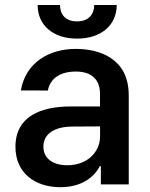

<svg xmlns="http://www.w3.org/2000/svg" viewBox="-20 -752 612 783"><path d="M226.6 11.4C314.6 11.4 365.4 -31.6 387.1 -74.6H391.3V0H505V-363.6C505 -515.3 383.9 -552.6 288.4 -552.6C181.8 -552.6 84.9 -498.2 65 -383.2L175.1 -382.8C184.7 -430.8 222.7 -460.2 289.8 -460.2C353.7 -460.2 387.8 -427.2 387.8 -369.7V-317.8H269.5C146 -318.2 43 -277 43 -153.4C43 -46.5 122.5 11.4 226.6 11.4ZM133.5 -731.5C133.2 -650.2 195.7 -594.5 294 -594.5C393.5 -594.5 456 -650.2 456 -731.5H364.3C364 -696.4 344.1 -664.8 294 -664.8C243.6 -664.8 224.8 -696.7 224.8 -731.5ZM157 -154.1C157 -207 203.1 -235.1 273.1 -235.8L388.1 -236.5V-196C388.1 -133.5 337.7 -78.1 254.6 -78.1C197.8 -78.1 157 -104 157 -154.1Z"/></svg>

Font: Magic Ui Pro Semi Bold
Style: Regular
Weight: 600
Designer: Stefan Endress, Andreas Faust
Version: Version 1.000;FEAKit 1.0